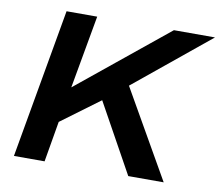

<svg xmlns="http://www.w3.org/2000/svg" viewBox="-76 -778 998 870"><g transform="rotate(10 422.5 -343.5)"><path d="M41 0 162 -687H303L243 -351L656 -687H845L499 -404L730 0H567L391 -318L214 -187L182 0Z"/></g></svg>

Font: Archivo SemiExpanded SemiBold
Style: Italic
Weight: 600
Width: 6
Italic angle: -10°
Designer: Hector Gatti
Foundry: Omnibus-Type
Version: Version 2.001